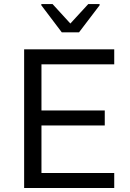

<svg xmlns="http://www.w3.org/2000/svg" viewBox="-20 -933 643 953"><path d="M99.8 0V-688H547V-613.8H185.8V-384.6H500V-310.4H185.8V-74.2H547V0ZM286.6 -772.6 185.1 -906.8V-912.8H240.9L329.2 -816.2L418.1 -912.8H474.4V-906.8L372.3 -772.6Z"/></svg>

Font: Saira Thin
Style: Regular
Weight: 100
Designer: Hector Gatti with collaboration of the Omnibus-Type team
Foundry: Omnibus-Type
Version: Version 1.101